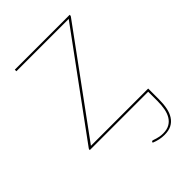

<svg xmlns="http://www.w3.org/2000/svg" viewBox="-202 -579 856 856"><g transform="rotate(-45 226.0 -151.0)"><path d="M414 58Q414 87.5 409.2 111.2Q404.5 135 393.2 152.2Q382 169.5 364 178.8Q346 188 319.5 188Q304 188 288.8 184.8Q273.5 181.5 257.5 175L258.5 171.5Q259.5 168.5 261 168Q262.5 167.5 263.5 167.5Q265 167.5 270 169.2Q275 171 282.2 173.2Q289.5 175.5 299 177.2Q308.5 179 319.5 179Q343.5 179 359.5 170.2Q375.5 161.5 385.5 145.5Q395.5 129.5 399.8 107.2Q404 85 404 58V0H36V-3Q36 -5.5 36.8 -6.5Q37.5 -7.5 39 -10L383 -480H53V-490H399V-485Q399 -483.5 398.2 -482.5Q397.5 -481.5 396 -479L53 -10H414Z"/></g></svg>

Font: Lato 2
Style: Regular
Weight: 100
Designer: Lukasz Dziedzic with Adam Twardoch and Botio Nikoltchev
Foundry: tyPoland Lukasz Dziedzic
Version: Version 2.015; 2015-08-06; http://www.latofonts.com/